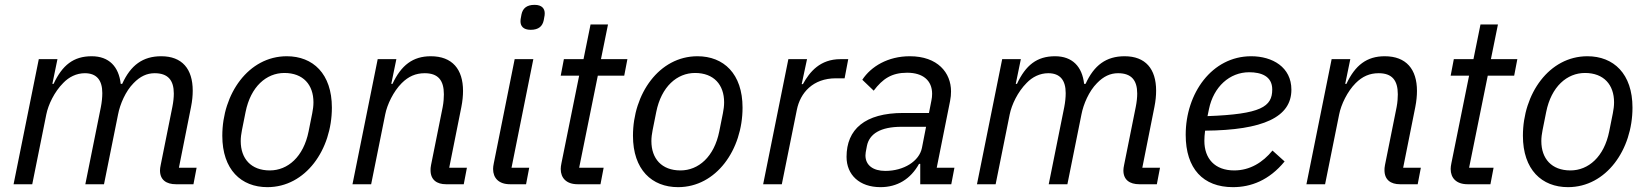

<svg xmlns="http://www.w3.org/2000/svg" viewBox="-20 -760 6803 792"><path d="M113 0 171 -288C179 -328 204 -381 241 -418C264 -442 295 -458 330 -458C379 -458 402 -429 402 -376C402 -359 400 -338 396 -318L332 0H409L467 -288C475 -330 498 -384 531 -417C558 -445 586 -458 618 -458C673 -458 697 -429 697 -374C697 -358 695 -339 691 -319L643 -80C641 -70 640 -64 640 -57C640 -18 666 0 706 0H778L791 -68H718L768 -319C773 -344 775 -366 775 -386C775 -476 731 -528 645 -528C569 -528 519 -491 484 -414H478C470 -485 430 -528 358 -528C283 -528 237 -491 201 -414H196L217 -516H140L36 0Z M1083 12C1241 12 1349 -143 1349 -316C1349 -456 1271 -528 1163 -528C1005 -528 897 -373 897 -200C897 -60 975 12 1083 12ZM1093 -57C1015 -57 973 -106 973 -178C973 -193 975 -208 978 -223L993 -298C1014 -403 1079 -459 1153 -459C1231 -459 1273 -410 1273 -338C1273 -323 1271 -308 1268 -293L1253 -218C1232 -113 1167 -57 1093 -57Z M1511 0 1569 -288C1577 -329 1603 -383 1637 -417C1665 -445 1695 -458 1732 -458C1787 -458 1811 -429 1811 -371C1811 -359 1810 -338 1806 -318L1758 -79C1756 -69 1756 -64 1756 -58C1756 -18 1782 0 1820 0H1893L1906 -68H1833L1883 -318C1888 -343 1890 -366 1890 -385C1890 -474 1846 -528 1757 -528C1683 -528 1635 -491 1599 -414H1594L1615 -516H1538L1434 0Z M2169 -637C2202 -637 2218 -652 2223 -677C2227 -696 2227 -701 2227 -705C2227 -724 2216 -740 2185 -740C2152 -740 2136 -725 2131 -700C2127 -681 2127 -676 2127 -672C2127 -653 2138 -637 2169 -637ZM2150 0 2163 -68H2090L2180 -516H2103L2017 -87C2015 -77 2014 -70 2014 -63C2014 -26 2037 0 2084 0Z M2457 0 2470 -68H2369L2446 -448H2555L2568 -516H2459L2488 -659H2416L2387 -516H2306L2293 -448H2369L2296 -87C2294 -77 2293 -70 2293 -63C2293 -26 2316 0 2363 0Z M2777 12C2935 12 3043 -143 3043 -316C3043 -456 2965 -528 2857 -528C2699 -528 2591 -373 2591 -200C2591 -60 2669 12 2777 12ZM2787 -57C2709 -57 2667 -106 2667 -178C2667 -193 2669 -208 2672 -223L2687 -298C2708 -403 2773 -459 2847 -459C2925 -459 2967 -410 2967 -338C2967 -323 2965 -308 2962 -293L2947 -218C2926 -113 2861 -57 2787 -57Z M3205 0 3267 -307C3281 -377 3333 -437 3428 -437H3464L3479 -516H3447C3363 -516 3320 -464 3292 -413H3287L3309 -516H3232L3128 0Z M3612 12C3681 12 3736 -21 3771 -84H3776V0H3904L3917 -68H3844L3899 -343C3902 -358 3903 -370 3903 -383C3903 -460 3848 -528 3733 -528C3643 -528 3573 -486 3537 -431L3584 -386C3621 -435 3658 -460 3722 -460C3787 -460 3825 -428 3825 -373C3825 -363 3824 -355 3822 -345L3812 -294H3706C3547 -294 3472 -226 3472 -113C3472 -39 3525 12 3612 12ZM3632 -55C3582 -55 3550 -78 3550 -119C3550 -126 3551 -133 3556 -158C3566 -208 3612 -237 3699 -237H3800L3783 -150C3772 -95 3708 -55 3632 -55Z M4087 0 4145 -288C4153 -328 4178 -381 4215 -418C4238 -442 4269 -458 4304 -458C4353 -458 4376 -429 4376 -376C4376 -359 4374 -338 4370 -318L4306 0H4383L4441 -288C4449 -330 4472 -384 4505 -417C4532 -445 4560 -458 4592 -458C4647 -458 4671 -429 4671 -374C4671 -358 4669 -339 4665 -319L4617 -80C4615 -70 4614 -64 4614 -57C4614 -18 4640 0 4680 0H4752L4765 -68H4692L4742 -319C4747 -344 4749 -366 4749 -386C4749 -476 4705 -528 4619 -528C4543 -528 4493 -491 4458 -414H4452C4444 -485 4404 -528 4332 -528C4257 -528 4211 -491 4175 -414H4170L4191 -516H4114L4010 0Z M5066 12C5140 12 5215 -16 5279 -94L5229 -139C5189 -90 5136 -57 5071 -57C4991 -57 4948 -106 4948 -179C4948 -190 4949 -207 4951 -221C5191 -223 5307 -277 5307 -390C5307 -483 5229 -528 5141 -528C4979 -528 4871 -375 4871 -204C4871 -64 4943 12 5066 12ZM5133 -462C5182 -462 5228 -446 5228 -391C5228 -320 5182 -289 4961 -281L4967 -310C4986 -402 5052 -462 5133 -462Z M5446 0 5504 -288C5512 -329 5538 -383 5572 -417C5600 -445 5630 -458 5667 -458C5722 -458 5746 -429 5746 -371C5746 -359 5745 -338 5741 -318L5693 -79C5691 -69 5691 -64 5691 -58C5691 -18 5717 0 5755 0H5828L5841 -68H5768L5818 -318C5823 -343 5825 -366 5825 -385C5825 -474 5781 -528 5692 -528C5618 -528 5570 -491 5534 -414H5529L5550 -516H5473L5369 0Z M6128 0 6141 -68H6040L6117 -448H6226L6239 -516H6130L6159 -659H6087L6058 -516H5977L5964 -448H6040L5967 -87C5965 -77 5964 -70 5964 -63C5964 -26 5987 0 6034 0Z M6448 12C6606 12 6714 -143 6714 -316C6714 -456 6636 -528 6528 -528C6370 -528 6262 -373 6262 -200C6262 -60 6340 12 6448 12ZM6458 -57C6380 -57 6338 -106 6338 -178C6338 -193 6340 -208 6343 -223L6358 -298C6379 -403 6444 -459 6518 -459C6596 -459 6638 -410 6638 -338C6638 -323 6636 -308 6633 -293L6618 -218C6597 -113 6532 -57 6458 -57Z"/></svg>

Font: Braiins Sans
Style: Italic
Weight: 400
Italic angle: -11.31°
Designer: Mike Abbink, Paul van der Laan, Pieter van Rosmalen, Jiri Chlebus, Lubos Buracinsky
Foundry: Bold Monday, Sudetype
Version: Version 1.000;hotconv 1.0.109;makeotfexe 2.5.65596